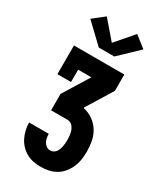

<svg xmlns="http://www.w3.org/2000/svg" viewBox="-240 -867 981 1159"><g transform="rotate(30 250.0 -288.0)"><path d="M252 205Q226 205 200 200Q174 195 151.5 182.5Q129 170 111 151Q93 132 81.5 108.5Q70 85 64 59.5Q58 34 58 8H195Q195 22 197.5 36Q200 50 207 62.5Q214 75 226 83Q238 91 252 91Q263 91 273.5 85.5Q284 80 290.5 71Q297 62 301 51.5Q305 41 307 30Q309 19 310 7.5Q311 -4 311 -15Q311 -27 310 -38Q309 -49 307 -60.5Q305 -72 300.5 -82.5Q296 -93 289 -102.5Q282 -112 271.5 -117Q261 -122 250 -122H136V-236L247 -416H155V-330H60V-530H411V-416L300 -236V-232Q335 -225 365.5 -204Q396 -183 415 -152.5Q434 -122 441 -86.5Q448 -51 448 -15Q448 13 444 41Q440 69 429 94.5Q418 120 400.5 142Q383 164 359 178.5Q335 193 307.5 199Q280 205 252 205ZM196 -594 65 -719 144 -781 250 -658 356 -781 435 -719 304 -594Z"/></g></svg>

Font: Iosevka Slab Heavy
Style: Regular
Weight: 900
Monospace: yes
Designer: Belleve Invis
Foundry: Belleve Invis
Version: Version 11.1.0; ttfautohint (v1.8.3)